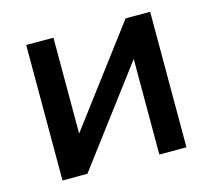

<svg xmlns="http://www.w3.org/2000/svg" viewBox="-83 -639 818 738"><g transform="rotate(-15 326.0 -269.5)"><path d="M178.2 0 464.4 -380.4V0H572.3V-539.1H474.6L187.5 -157.7V-539.1H79.1V0Z"/></g></svg>

Font: Winston Medium
Style: Regular
Weight: 500
Designer: Vernon Adams, Kim Jin-seong, David Berlow, Cristiano Sobral
Foundry: The Winston Project Authors
Version: Version 3.004